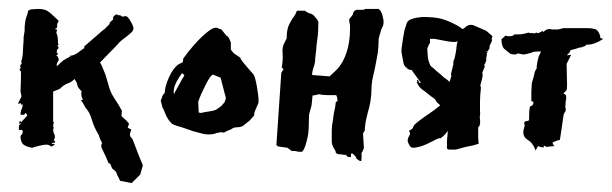

<svg xmlns="http://www.w3.org/2000/svg" viewBox="-20 -325 1371 430"><path d="M277 -13 275 -16Q271 -18 271 -25L274 -35L266 -39L269 -48L264 -54L252 -65L253 -77Q245 -92 236 -105Q227 -119 224 -131L217 -155Q217 -156 212 -168Q208 -179 204 -185L242 -224Q247 -231 258 -239Q269 -247 276 -254L279 -260Q279 -267 272 -278Q266 -289 261 -289Q259 -289 258 -288Q257 -288 255 -288Q253 -288 251 -289Q250 -291 249 -291H244Q243 -291 243 -292Q243 -293 242 -293Q240 -293 236 -290Q233 -287 233 -284L234 -282L224 -273H227L225 -271Q224 -269 219 -265Q215 -260 213 -259L209 -256L171 -223L168 -220Q168 -219 169 -219Q169 -219 169 -217Q167 -217 156 -208Q145 -200 136 -200L138 -199L122 -190L114 -183Q111 -179 107 -177V-179Q107 -184 112 -191L109 -199L107 -200Q106 -200 106 -201Q106 -200 111 -205Q107 -205 107 -208Q107 -214 109 -215Q111 -215 111 -219Q110 -222 109 -223Q109 -225 110 -225Q111 -224 112 -226L110 -227Q110 -235 109 -242Q108 -249 106 -251L107 -255L108 -259H105Q104 -259 104 -260Q104 -262 106 -262Q108 -262 108 -265V-268Q108 -273 109 -274Q111 -275 111 -277V-279L99 -290Q92 -297 87 -300Q80 -305 65 -305L49 -304L43 -301Q42 -293 39 -287Q35 -275 35 -255Q34 -250 33 -242Q33 -234 32 -223L31 -203Q30 -193 27 -186L29 -185Q29 -183 27 -181Q25 -178 25 -176L27 -174Q24 -171 24 -169Q24 -167 26 -166Q27 -166 27 -164V-153L26 -120L28 -110Q28 -107 24 -101Q21 -95 20 -92Q21 -92 22 -93L26 -94Q28 -90 29 -90L30 -91H31Q31 -87 29 -82Q26 -76 26 -68Q34 -68 34 -68Q35 -69 37 -72Q40 -70 40 -69Q40 -68 41 -66L27 -51L25 -55Q23 -53 23 -48Q27 -48 29 -49L23 -45L22 -34H28Q31 -33 31 -31Q31 -26 29 -24Q26 -22 26 -18Q26 -11 30 -4Q35 3 52 6Q57 4 66 2Q76 -1 85 -1Q90 -1 94 3Q98 3 103 -2L95 -3L100 -6V-4L104 -7L100 -12L102 -13Q102 -15 102 -15Q103 -16 103 -18Q103 -23 101 -26Q99 -29 99 -36L101 -39Q99 -39 99 -43Q99 -47 101 -51L99 -52V-120L114 -126Q123 -135 131 -138Q139 -140 147 -148L150 -143Q152 -141 153 -135Q155 -129 156 -128L163 -120Q163 -118 162 -118Q162 -118 162 -116V-114Q162 -113 163 -108Q165 -104 165 -103V-101H162V-99Q166 -95 167 -92L172 -83Q181 -74 186 -56Q191 -39 201 -23L204 -14L209 -4Q207 -4 207 0Q206 4 209 9Q212 15 217 26L223 40L227 42L231 52L240 60Q241 63 243 68Q246 73 249 80L275 85L294 66L300 45Q292 27 285 8Q278 -10 277 -13Z M343 -107Q343 -109 344 -110.5Q345 -112 346 -114L349 -117Q349 -131 358.5 -152Q368 -173 380 -181L388 -185Q390 -186 390 -189.5Q390 -193 391 -195L395 -200Q403 -211 413 -222.5Q423 -234 432.5 -243Q442 -252 450 -257.5Q458 -263 464 -263Q466 -263 467.5 -262Q469 -261 476 -259L487 -245Q491 -244 494 -237L497 -230V-214L500 -210Q502 -208 503 -206.5Q504 -205 506 -204L518 -196Q519 -192 524 -186Q529 -180 534 -174L548 -158Q550 -155 552 -147Q554 -139 555.5 -130Q557 -121 558 -113.5Q559 -106 559 -103V-95L550 -74L549 -66L539 -55L524 -43Q519 -40 511 -40Q503 -40 497 -35L489 -32Q483 -28 479 -28Q478 -28 477.5 -28.5Q477 -29 476 -29L464 -27Q460 -24 447 -24Q440 -24 436 -25L413 -31L390 -39Q376 -43 368.5 -46Q361 -49 352 -66Q350 -71 348 -76Q346 -81 344 -84L340 -100ZM425 -73 430 -72Q438 -74 449 -75.5Q460 -77 465 -80L475 -87L483 -96L486 -105L474 -151L457 -158L454 -156Q452 -155 448 -148.5Q444 -142 439.5 -133Q435 -124 430.5 -114Q426 -104 424 -97ZM388 -161Q383 -156 376 -143Q369 -130 369 -120Q369 -116 370 -114L372 -119L388 -148Q392 -154 393 -157Z M766 19H770L773 22L776 25L779 31L785 35L789 36Q790 28 790 23Q789 19 790 17L792 14Q793 11 794 9L795 6Q795 2 794 -10Q793 -22 793 -26L797 -33Q797 -48 804 -74Q812 -100 812 -128Q812 -135 814 -147Q817 -159 820 -174Q823 -189 826 -206Q828 -222 828 -238L830 -246L832 -252Q833 -255 833 -257L838 -268Q839 -272 839 -273V-278Q839 -280 838 -284L836 -293Q834 -297 832 -301L828 -305H799L794 -303H779L774 -301Q771 -297 771 -296L770 -292L762 -282Q762 -277 763 -273Q764 -269 764 -265V-262Q764 -231 756 -207Q748 -183 734 -169L730 -165L718 -154L679 -157Q679 -166 683 -176Q686 -185 686 -195L688 -212Q689 -227 691 -240Q693 -253 693 -275Q693 -278 689 -283Q685 -288 682 -291L679 -293Q676 -295 673 -295Q671 -296 667 -298L663 -301H649Q645 -301 645 -301L641 -292Q634 -283 628 -271Q622 -260 622 -239L618 -231Q611 -219 613 -205Q614 -191 611 -174L615 -170L610 -162L599 0L603 3L624 6L633 13H637Q641 13 645 14Q648 15 652 15H656Q657 14 659 12Q661 9 664 1Q667 -8 670 -23Q672 -39 672 -66Q672 -69 675 -79Q678 -89 678 -91L680 -111L686 -112Q694 -114 695 -114Q702 -112 713 -112Q724 -112 733 -112L735 -107Q736 -100 736 -99L732 -96L731 -88Q731 -85 728 -73Q726 -61 726 -58Q723 -43 723 -34V-7Q723 -5 724 -1Q726 3 726 4L729 9Q732 13 732 17L736 20L755 22L758 26L766 27Z M1003 -226Q1003 -225 1003 -223Q1002 -220 1002 -215Q1001 -207 998 -194L997 -192L996 -189Q995 -186 995 -183L996 -182L995 -180L990 -159L991 -155L987 -142Q985 -143 982 -146Q974 -151 966 -159Q957 -166 951 -172Q948 -174 946 -176L945 -177L944 -178Q938 -191 938 -200Q937 -210 937 -216L938 -219L939 -221L940 -224L943 -229V-230Q943 -231 943 -235V-238Q947 -238 953 -238L969 -235L985 -232Q993 -231 999 -231Q1000 -231 1004 -232H1005ZM1083 -244 1069 -256 1039 -269H1038Q1030 -271 1022 -264Q1020 -262 1018 -261L1017 -260H1016Q1007 -267 994 -273Q980 -280 968 -283Q961 -285 950 -286Q938 -287 926 -287Q913 -286 904 -283Q892 -280 890 -270L888 -264L886 -258Q882 -238 881 -227Q879 -217 879 -210Q880 -204 881 -198Q882 -193 884 -182L885 -180L886 -178L888 -175H889L894 -170L901 -168L902 -169V-168L923 -139L918 -140V-142Q917 -146 915 -146H914Q914 -144 915 -141H913L917 -134Q919 -130 925 -125Q931 -121 937 -116Q944 -110 950 -106Q953 -104 955 -102L956 -101V-100V-99Q961 -93 966 -89L958 -83Q951 -77 952 -78Q927 -61 918 -54Q909 -47 907 -44Q905 -41 905 -39Q905 -37 896 -32Q899 -27 898 -24L895 -18Q893 -14 893 -10Q893 -6 898 2Q902 8 913 5Q924 3 935 -2Q946 -7 955 -12Q965 -17 966 -15Q975 -21 980 -28L983 -32L981 -9V8Q983 9 985 10H989H995H1001L1012 7L1023 4L1038 1Q1046 -1 1052 -3L1051 -15Q1051 -25 1051 -32Q1051 -35 1051 -38V-40L1054 -43V-44Q1056 -50 1055 -57Q1054 -63 1055 -68Q1056 -70 1055 -74V-76Q1055 -78 1055 -81Q1055 -87 1055 -98Q1055 -109 1057 -128V-129V-130L1056 -131V-134Q1056 -137 1058 -142Q1061 -152 1061 -158L1060 -162L1061 -164L1062 -167L1065 -174L1066 -178H1064Q1065 -181 1067 -184Q1068 -188 1069 -189V-195L1070 -200Q1071 -203 1070 -204L1072 -209L1069 -210V-211L1072 -210L1076 -216L1077 -224L1078 -225V-226L1079 -227Q1079 -228 1080 -230Q1082 -233 1082 -235V-236L1081 -238ZM1003 -223Q1002 -220 1002 -215Q1001 -207 998 -194L997 -192L996 -189Q995 -186 995 -183L996 -182L995 -180L990 -159L991 -155L987 -142Q985 -143 982 -146Q974 -151 966 -159Q957 -166 951 -172Q948 -174 946 -176L945 -177L944 -178Q938 -191 938 -200Q937 -210 937 -216L938 -219L939 -221L940 -224L943 -229V-230Q943 -231 943 -235V-238Q947 -238 953 -238L969 -235L985 -232Q993 -231 999 -231Q1000 -231 1004 -232H1005L1003 -226Q1003 -225 1003 -223ZM1069 -256 1039 -269H1038Q1030 -271 1022 -264Q1020 -262 1018 -261L1017 -260H1016Q1007 -267 994 -273Q980 -280 968 -283Q961 -285 950 -286Q938 -287 926 -287Q913 -286 904 -283Q892 -280 890 -270L888 -264L886 -258Q882 -238 881 -227Q879 -217 879 -210Q880 -204 881 -198Q882 -193 884 -182L885 -180L886 -178L888 -175H889L894 -170L901 -168L902 -169V-168L923 -139L918 -140V-142Q917 -146 915 -146H914Q914 -144 915 -141H913L917 -134Q919 -130 925 -125Q931 -121 937 -116Q944 -110 950 -106Q953 -104 955 -102L956 -101V-100V-99Q961 -93 966 -89L958 -83Q951 -77 952 -78Q927 -61 918 -54Q909 -47 907 -44Q905 -41 905 -39Q905 -37 896 -32Q899 -27 898 -24L895 -18Q893 -14 893 -10Q893 -6 898 2Q902 8 913 5Q924 3 935 -2Q946 -7 955 -12Q965 -17 966 -15Q975 -21 980 -28L983 -32L981 -9V8Q983 9 985 10H989H995H1001L1012 7L1023 4L1038 1Q1046 -1 1052 -3L1051 -15Q1051 -25 1051 -32Q1051 -35 1051 -38V-40L1054 -43V-44Q1056 -50 1055 -57Q1054 -63 1055 -68Q1056 -70 1055 -74V-76Q1055 -78 1055 -81Q1055 -87 1055 -98Q1055 -109 1057 -128V-129V-130L1056 -131V-134Q1056 -137 1058 -142Q1061 -152 1061 -158L1060 -162L1061 -164L1062 -167L1065 -174L1066 -178H1064Q1065 -181 1067 -184Q1068 -188 1069 -189V-195L1070 -200Q1071 -203 1070 -204L1072 -209L1069 -210V-211L1072 -210L1076 -216L1077 -224L1078 -225V-226L1079 -227Q1079 -228 1080 -230Q1082 -233 1082 -235V-236L1081 -238L1083 -244Z M1327 -239H1326L1325 -240Q1324 -241 1324 -244V-245Q1320 -258 1312 -260Q1304 -262 1297 -262H1241Q1236 -260 1229 -259Q1220 -259 1219 -259H1216L1212 -260Q1204 -260 1200 -256Q1198 -254 1196 -253V-256L1194 -255Q1189 -252 1186 -251H1184H1183L1182 -252H1181Q1178 -250 1176 -250L1174 -251H1168H1166L1165 -252H1164Q1156 -250 1152 -249Q1147 -248 1140 -248H1132L1131 -247Q1129 -244 1122 -244H1117L1113 -245H1112L1103 -237V-236Q1103 -229 1105 -223Q1107 -216 1114 -212L1117 -209H1118L1119 -208L1121 -206Q1124 -203 1135 -203Q1136 -203 1138 -205H1139H1143Q1144 -204 1147 -204L1151 -203Q1156 -203 1163 -205Q1171 -207 1175 -209L1191 -210Q1191 -206 1188 -202Q1185 -197 1182 -177V-172Q1177 -165 1176 -156Q1174 -148 1171 -139V-138L1170 -120V-99Q1172 -97 1175 -97L1174 -92L1172 -89L1171 -88H1170Q1167 -88 1166 -82Q1165 -77 1165 -59Q1165 -56 1164 -55L1161 -54Q1157 -54 1155 -52L1154 -50V-48L1155 -45V-43Q1152 -34 1152 -29Q1152 -23 1155 -18Q1158 -14 1163 -11Q1168 -8 1171 -4Q1175 1 1178 8L1179 12L1181 9Q1182 7 1184 4L1186 2Q1190 5 1197 5H1198V1L1204 4L1222 2L1220 0Q1218 -2 1218 -4L1217 -5Q1219 -7 1225 -9Q1228 -10 1230 -11H1232L1234 -12L1240 -52Q1241 -62 1242 -67L1243 -70L1244 -72Q1247 -76 1247 -79V-82L1246 -85L1247 -98V-100Q1248 -101 1248 -102V-110Q1247 -114 1242 -115L1243 -117L1248 -122Q1250 -124 1250 -133L1249 -182L1259 -202H1257L1250 -201Q1251 -204 1253 -205Q1256 -207 1258 -213H1259Q1272 -216 1276 -218Q1280 -219 1283 -219L1284 -220Q1291 -221 1293 -225H1297Q1310 -225 1328 -236L1331 -238Z"/></svg>

Font: East Sea Dokdo Cyrillic
Style: Regular
Weight: 400
Version: Version 1.00 July 4, 2018, initial release